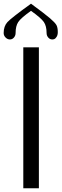

<svg xmlns="http://www.w3.org/2000/svg" viewBox="-82 -1002 328 1022"><path d="M125 -750V0H42V-750ZM83 -982.4Q156.2 -928.7 183.6 -905.3Q210.9 -881.8 218.3 -868.7Q225.6 -855.5 225.6 -831.1Q225.6 -815.4 219.2 -805.7Q212.9 -795.9 207 -793.9Q201.2 -792 196.3 -792Q183.6 -792 174.8 -802.2Q166 -812.5 166 -826.2Q166 -863.3 151.4 -884.8Q136.7 -906.2 83 -944.3Q29.3 -906.2 15.1 -884.8Q1 -863.3 1 -826.2Q1 -812.5 -7.8 -802.2Q-16.6 -792 -29.3 -792Q-42 -792 -52.2 -802.2Q-62.5 -812.5 -62.5 -826.2Q-62.5 -862.3 -42.5 -884.3Q-22.5 -906.2 83 -982.4Z"/></svg>

Font: okolaks
Style: Regular
Weight: 500
Version: Version 000.6.0